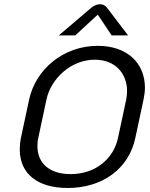

<svg xmlns="http://www.w3.org/2000/svg" viewBox="-20 -887 723 923"><path d="M450 -816.7 516.7 -716.7H595.8L497.5 -845.8C497.5 -845.8 485.8 -866.7 460.8 -866.7C435.8 -866.7 414.2 -845.8 414.2 -845.8L262.5 -716.7H341.7ZM435.8 -600C535.8 -600 590.8 -531.7 590.8 -449.2C590.8 -435.8 589.2 -421.7 586.7 -408.3L547.5 -225C525.8 -122.5 438.3 -50 319.2 -50C216.7 -50 160 -103.3 160 -184.2C160 -197.5 160.8 -210.8 164.2 -225L203.3 -408.3C224.2 -507.5 320 -600 435.8 -600ZM450 -666.7C285.8 -666.7 151.7 -555 120 -408.3L80.8 -225C76.7 -205 75 -185.8 75 -168.3C75 -50.8 161.7 16.7 305 16.7C470 16.7 599.2 -73.3 630.8 -225L670 -408.3C674.2 -428.3 676.7 -447.5 676.7 -465.8C676.7 -583.3 591.7 -666.7 450 -666.7Z"/></svg>

Font: BoonHome
Style: Book Oblique
Weight: 400
Italic angle: -12°
Designer: Sungsit Sawaiwan
Foundry: Sungsit Sawaiwan
Version: Version 0.2